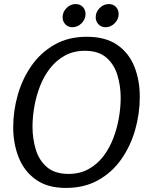

<svg xmlns="http://www.w3.org/2000/svg" viewBox="-20 -915 748 945"><path d="M304 10Q214 10 156.5 -31Q99 -72 72 -140Q45 -208 45 -289Q45 -369 67.5 -448Q90 -527 135 -591.5Q180 -656 248 -695Q316 -734 407 -734Q499 -734 556.5 -694.5Q614 -655 641 -588Q668 -521 668 -438Q668 -355 645 -275Q622 -195 576.5 -130.5Q531 -66 463 -28Q395 10 304 10ZM317 -59Q373 -59 415.5 -82.5Q458 -106 488 -145Q518 -184 537 -233Q556 -282 565 -334Q574 -386 574 -433Q574 -492 558 -545Q542 -598 503.5 -631.5Q465 -665 398 -665Q342 -665 299.5 -641.5Q257 -618 226.5 -579Q196 -540 177 -491Q158 -442 149 -390Q140 -338 140 -291Q140 -233 156 -179.5Q172 -126 211 -92.5Q250 -59 317 -59ZM401 -846Q401 -820 381.5 -800.5Q362 -781 336 -781Q315 -781 301.5 -795.5Q288 -810 288 -830Q288 -856 307.5 -875.5Q327 -895 352 -895Q374 -895 387.5 -881Q401 -867 401 -846ZM564 -846Q564 -820 544.5 -800.5Q525 -781 499 -781Q478 -781 464.5 -795.5Q451 -810 451 -830Q451 -856 470.5 -875.5Q490 -895 515 -895Q537 -895 550.5 -881Q564 -867 564 -846Z"/></svg>

Font: Rosario Light
Style: Italic
Weight: 300
Italic angle: -8.05°
Designer: Hector Gatti
Foundry: Omnibus Type
Version: Version 1.101; ttfautohint (v1.8.1.43-b0c9)